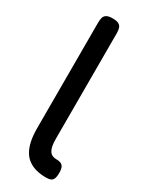

<svg xmlns="http://www.w3.org/2000/svg" viewBox="-188 -742 628 795"><g transform="rotate(30 126.5 -344.5)"><path d="M188 10Q162 10 141 4.5Q120 -1 103.5 -12.5Q87 -24 76 -43Q65 -62 59.5 -88Q54 -114 54 -149V-653Q54 -668 57 -678Q60 -688 69.5 -693.5Q79 -699 98 -699Q117 -699 126.5 -694Q136 -689 139.5 -679Q143 -669 143 -655V-150Q143 -130 145.5 -116.5Q148 -103 153.5 -94Q159 -85 167.5 -81Q176 -77 187 -77Q199 -77 207.5 -74Q216 -71 221 -62Q226 -53 226 -34Q226 -14 221 -4.5Q216 5 207.5 7.5Q199 10 188 10Z"/></g></svg>

Font: Fredoka SemiCondensed
Style: Regular
Weight: 400
Width: 4
Designer: Ben Nathan
Foundry: Milena B. Brandão, Ben Nathan
Version: Version 2.001